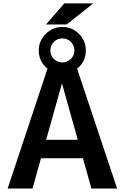

<svg xmlns="http://www.w3.org/2000/svg" viewBox="-20 -1095 724 1115"><path d="M340.8 -607.4H338.9L248 -283.2H431.6ZM353.5 -1075.2H521.5L367.2 -953.1H247.1ZM461.9 -175.8H217.8L168.9 0H24.4L255.9 -696.3Q205.1 -737.3 205.1 -801.8Q205.1 -857.4 245.6 -897.9Q286.1 -938.5 342.3 -938.5Q398.4 -938.5 438.5 -898.4Q478.5 -858.4 478.5 -801.8Q478.5 -736.3 427.7 -696.3L660.2 0H510.7ZM391.6 -752.9Q412.1 -773.4 412.1 -802.2Q412.1 -831.1 391.6 -851.6Q371.1 -872.1 342.3 -872.1Q313.5 -872.1 293 -851.6Q272.5 -831.1 272.5 -802.2Q272.5 -773.4 293 -752.9Q313.5 -732.4 342.3 -732.4Q371.1 -732.4 391.6 -752.9Z"/></svg>

Font: Mgen+ 1c bold
Style: Bold
Weight: 700
Designer: [Source Han Sans]
Ryoko NISHIZUKA  (kana & ideographs); Paul D. Hunt (Latin, Greek & Cyrillic); Wenlong ZHANG  (bopomofo
Version: Version 1.059.20150602